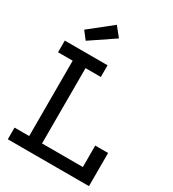

<svg xmlns="http://www.w3.org/2000/svg" viewBox="-236 -1140 1140 1267"><g transform="rotate(30 334.0 -507.0)"><path d="M28 -663V-752H354V-663H237.5V-89H587V0H28V-89H139.5V-663ZM646.5 -252.5V0H548.5V-252.5ZM273.5 -1014 330.5 -943 148 -820 103 -878.5Z"/></g></svg>

Font: Hepta Slab Medium
Style: Regular
Weight: 500
Designer: Michael LaGattuta
Foundry: Michael LaGattuta
Version: Version 1.102